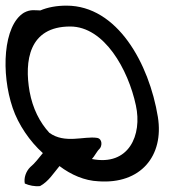

<svg xmlns="http://www.w3.org/2000/svg" viewBox="-53 -630 654 681"><path d="M507 -215C529 -77 446 24 296 13C247 11 199 -10 158 -41C137 -16 119 14 89 30C70 32 51 28 35 21C31 1 39 -22 54 -37C71 -51 85 -70 99 -87C53 -128 12 -188 -8 -247C-50 -370 -42 -540 32 -585C56 -598 72 -593 90 -593C116 -604 147 -610 183 -610C363 -610 476 -405 507 -215ZM429 -256C402 -383 317 -536 196 -536C49 -536 33 -413 52 -305C63 -245 88 -196 122 -159C177 -119 245 -148 291 -141C311 -138 310 -111 299 -101C292 -95 281 -74 273 -66C404 -40 452 -151 429 -256Z"/></svg>

Font: Snowfall
Style: RevObl
Weight: 400
Designer: Jasper
Foundry: Cannot Into Space Fonts
Version: Version 0.9